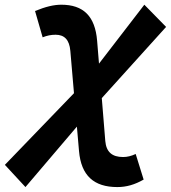

<svg xmlns="http://www.w3.org/2000/svg" viewBox="-100 -547 713 802"><path d="M6.3 234.4 221.2 -18.1 230 83.5C238.8 187 292.5 234.4 390.1 234.4C427.7 234.4 462.4 224.6 500 203.1L466.8 96.2C447.8 105 431.2 108.9 414.1 108.9C368.2 108.9 343.8 87.9 339.8 42L325.2 -137.2L593.8 -434.6L502.9 -527.3L313.5 -281.2L305.7 -376.5C297.4 -480 247.6 -527.3 156.2 -527.3C124.5 -527.3 90.3 -519 46.4 -501L78.1 -391.1C96.2 -398.4 113.3 -401.9 132.3 -401.9C168.9 -401.9 189.9 -380.9 193.8 -334.5L209 -157.7L-79.6 141.6Z"/></svg>

Font: Cascadia Code
Style: Bold Italic
Weight: 700
Italic angle: -10°
Monospace: yes
Designer: Aaron Bell
Foundry: Saja Typeworks
Version: Version 2404.023